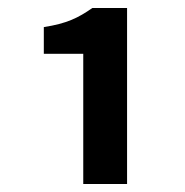

<svg xmlns="http://www.w3.org/2000/svg" viewBox="-20 -894 464 482"><path d="M189 -432H299V-874H212C176 -849 148 -835 90 -826V-759H189Z"/></svg>

Font: Genne Gothic Bold
Style: Regular
Weight: 700
Designer: Ryoko NISHIZUKA (kana & ideographs); Paul D. Hunt (Latin, Greek & Cyrillic); Wenlong ZHANG (bopomofo); Sandoll Communica
Foundry: Adobe Systems Incorporated
Version: Version 1.004;PS 1.004;hotconv 16.6.51;makeotf.lib2.5.65220